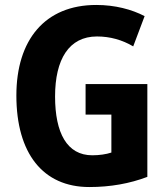

<svg xmlns="http://www.w3.org/2000/svg" viewBox="-20 -744 671 774"><path d="M325 -405V-282H429V-129C408 -122 380 -118 352 -118C250 -118 202 -208 202 -355C202 -505 258 -597 371 -597C424 -597 473 -583 517 -557L563 -679C511 -706 444 -724 368 -724C161 -724 46 -583 46 -359C46 -126 153 10 340 10C425 10 503 -4 574 -31V-405Z"/></svg>

Font: Noto Sans Bengali Condensed
Style: Bold
Weight: 700
Width: 3
Designer: Joana Ranito - Universal Thirst; Jelle Bosma - Monotype Design Team
Foundry: Universal Thirst ehf.
Version: Version 3.000